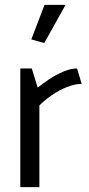

<svg xmlns="http://www.w3.org/2000/svg" viewBox="-20 -765 364 785"><path d="M141 0V-334Q163 -356 192 -376Q221 -396 253.5 -409Q286 -422 314 -422L295 -485Q269 -485 238.5 -472Q208 -459 180.5 -440.5Q153 -422 134 -407L110 -485H63V0ZM161 -589 248 -745H162L108 -604Z"/></svg>

Font: Catamaran
Style: Regular
Weight: 400
Designer: Pria Ravichandran
Version: Version 2.000